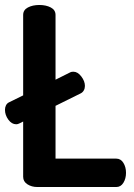

<svg xmlns="http://www.w3.org/2000/svg" viewBox="-27 -751 537 771"><path d="M66 -41V-263L50 -255Q44 -252 38 -252Q20 -252 6.5 -270.5Q-7 -289 -7 -310Q-7 -320 -3 -328Q1 -336 9 -340L66 -368V-691Q66 -711 85 -721Q104 -731 131 -731Q158 -731 177 -721Q196 -711 196 -691V-431L256 -461Q260 -463 268 -463Q285 -463 299.5 -444Q314 -425 314 -406Q314 -396 309.5 -388Q305 -380 297 -376L196 -326V-114H440Q458 -114 468.5 -97Q479 -80 479 -57Q479 -34 468.5 -17Q458 0 440 0H123Q100 0 83 -11Q66 -22 66 -41Z"/></svg>

Font: Dosis
Style: Regular
Weight: 400
Designer: Edgar Tolentino, Pablo Impallari, Igino Marini
Foundry: Edgar Tolentino, Pablo Impallari, Igino Marini
Version: Version 1.007;Glyphs 3.1.1 (3134)